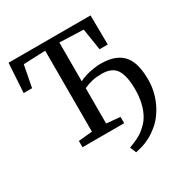

<svg xmlns="http://www.w3.org/2000/svg" viewBox="-210 -913 1249 1295"><g transform="rotate(-30 414.0 -266.0)"><path d="M479 210.5 459 163Q479.5 154.5 503.2 145Q527 135.5 552.8 119.8Q578.5 104 604.5 77.5Q630.5 52.5 648.5 16.5Q666.5 -19.5 676 -64.5Q685.5 -109.5 685.5 -161Q685.5 -264.5 654 -314.5Q622.5 -364.5 541 -364.5Q501 -364.5 467.5 -357Q434 -349.5 400.5 -334V-59L507 -49V0H182.5V-49L290 -59.5V-690L119.5 -683L87 -515H21.5L35.5 -743H674L676.5 -515H612.5L586.5 -683L400.5 -690V-387.5Q419.5 -399 450.5 -408.2Q481.5 -417.5 513.2 -422.2Q545 -427 566.5 -427Q633.5 -427 677.8 -409.2Q722 -391.5 747.8 -358.2Q773.5 -325 784 -278.2Q794.5 -231.5 794.5 -173.5Q794.5 -112 777.2 -56.2Q760 -0.5 731.5 44.5Q703 89.5 669.5 118.5Q629.5 152.5 594.2 171Q559 189.5 529.8 197.8Q500.5 206 479 210.5Z"/></g></svg>

Font: Merriweather 20pt
Style: Regular
Weight: 400
Version: Version 2.100